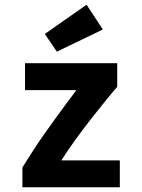

<svg xmlns="http://www.w3.org/2000/svg" viewBox="-20 -794 600 814"><path d="M75 0V-84Q96 -118 119 -153.5Q142 -189 166.5 -224Q191 -259 215.5 -292.5Q240 -326 262.5 -356.5Q285 -387 304 -412H86V-526H477V-426Q461 -408 432.5 -373Q404 -338 369 -293.5Q334 -249 300 -202Q266 -155 240 -114H488V0ZM221 -575 170 -650 347 -774 416 -669Z"/></svg>

Font: Ubuntu Sans Mono
Style: Regular
Weight: 400
Monospace: yes
Designer: Dalton Maag Ltd
Foundry: Dalton Maag Ltd
Version: Version 1.006